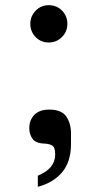

<svg xmlns="http://www.w3.org/2000/svg" viewBox="-20 -546 380 741"><path d="M118 -505Q138 -526 168 -526Q199 -526 219.5 -505Q240 -484 240 -454Q240 -424 219 -403Q198 -382 168 -382Q138 -382 117.5 -403Q97 -424 97 -454Q97 -484 118 -505ZM113 -103Q132 -123 170 -123Q218 -123 236 -96Q254 -69 254 -31V10Q254 78 220 118.5Q186 159 126 175V132Q193 105 193 50Q193 23 182 16Q171 9 150 8Q118 7 105.5 -10.5Q93 -28 93 -51Q93 -83 113 -103Z"/></svg>

Font: Lopes Sans SemiBold
Style: Regular
Weight: 600
Designer: Gabriel Lam, Diego Maldonado
Foundry: TypeRant, Foresti Design
Version: Version 4.000